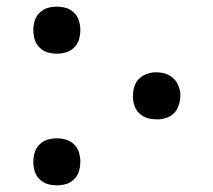

<svg xmlns="http://www.w3.org/2000/svg" viewBox="-20 -548 640 576"><path d="M151 -387Q136 -387 122.5 -391Q109 -395 98.5 -405.5Q88 -416 84 -429.5Q80 -443 80 -458Q80 -472 84 -485.5Q88 -499 98.5 -509.5Q109 -520 122.5 -524Q136 -528 151 -528Q165 -528 178.5 -524Q192 -520 202.5 -509.5Q213 -499 217 -485.5Q221 -472 221 -458Q221 -443 217 -429.5Q213 -416 202.5 -405.5Q192 -395 178.5 -391Q165 -387 151 -387ZM450 -190Q441 -190 432 -191.5Q423 -193 415 -196.5Q407 -200 400 -206Q393 -212 388.5 -219.5Q384 -227 381.5 -237Q379 -247 379 -253V-260Q379 -269 380.5 -278Q382 -287 385.5 -295Q389 -303 395 -309.5Q401 -316 408.5 -320.5Q416 -325 426.5 -328Q437 -331 443 -331H450Q458 -331 467 -329.5Q476 -328 484 -324Q492 -320 499 -314Q506 -308 510.5 -300.5Q515 -293 518 -283Q521 -273 521 -267V-260Q521 -251 519 -242.5Q517 -234 513.5 -225.5Q510 -217 504 -210.5Q498 -204 490.5 -199.5Q483 -195 472.5 -192.5Q462 -190 457 -190ZM151 8Q136 8 122.5 4Q109 0 98.5 -10.5Q88 -21 84 -34.5Q80 -48 80 -63Q80 -77 84 -90.5Q88 -104 98.5 -114.5Q109 -125 122.5 -129Q136 -133 151 -133Q165 -133 178.5 -129Q192 -125 202.5 -114.5Q213 -104 217 -90.5Q221 -77 221 -63Q221 -48 217 -34.5Q213 -21 202.5 -10.5Q192 0 178.5 4Q165 8 151 8Z"/></svg>

Font: R Plex Mono
Style: Regular
Weight: 400
Monospace: yes
Designer: Belleve Invis
Foundry: Belleve Invis
Version: Version 31.8.0